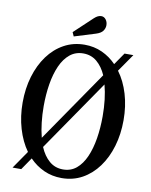

<svg xmlns="http://www.w3.org/2000/svg" viewBox="-102 -1026 875 1110"><g transform="rotate(10 336.0 -471.0)"><path d="M264.5 -808 254 -831.5 361 -932Q382 -951.5 401.5 -951.5Q418 -951.5 428.8 -937.5Q439.5 -923.5 439.5 -904Q439.5 -886.5 428.5 -871Q417.5 -855.5 389 -846.5ZM336.5 10.5Q280.5 10.5 232.8 -11.2Q185 -33 148 -71.5L99 0H48L120 -104.5Q82 -157.5 61 -228.8Q40 -300 40 -381Q40 -463.5 61.2 -534.5Q82.5 -605.5 121.5 -658.8Q160.5 -712 215 -742Q269.5 -772 336.5 -772Q391.5 -772 438.8 -750.5Q486 -729 522.5 -691L571 -761.5H623L551 -657.5Q590 -605 611.2 -534Q632.5 -463 632.5 -381Q632.5 -299 611.5 -227.8Q590.5 -156.5 551.2 -103Q512 -49.5 457.8 -19.5Q403.5 10.5 336.5 10.5ZM184.5 -199 471.5 -616.5Q450.5 -664.5 417 -692.8Q383.5 -721 337 -721Q291.5 -721 258.5 -694Q225.5 -667 204.5 -619.8Q183.5 -572.5 173.5 -511.2Q163.5 -450 163.5 -381.5Q163.5 -332 168.8 -285.8Q174 -239.5 184.5 -199ZM336.5 -40Q382 -40 414.8 -67.2Q447.5 -94.5 468.5 -142.2Q489.5 -190 499.5 -251.8Q509.5 -313.5 509.5 -382.5Q509.5 -484.5 488 -565.5L201 -148Q222 -98 255.8 -69Q289.5 -40 336.5 -40Z"/></g></svg>

Font: Libre Caslon Condensed Medium
Style: Regular
Weight: 500
Designer: Pablo Impallari, Rodrigo Fuenzalida, Katja Schimmel, Ertekin Erdin
Foundry: Pablo Impallari, Rodrigo Fuenzalida
Version: Version 2.000; ttfautohint (v1.8.4.7-5d5b);gftools[0.9.33]